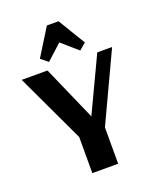

<svg xmlns="http://www.w3.org/2000/svg" viewBox="-122 -634 575 703"><g transform="rotate(-20 166.0 -282.5)"><path d="M106.8 -436.8 166.4 -491.1 228.6 -436.8 254.4 -459.1 190.4 -564.9H145L79.2 -459.1ZM217.1 -141.5 342.5 -409.3H284.7L184.2 -196.6L90.7 -409.3H-9.8L116.5 -140.6V0H217.1Z"/></g></svg>

Font: Gidugu
Style: Regular
Weight: 400
Designer: Purushoth Kumar Guthula
Foundry: Silicon Andhra, USA.
Version: Version 1.0.5; ttfautohint (v1.2.25-373a) -l 7 -r 28 -G 50 -